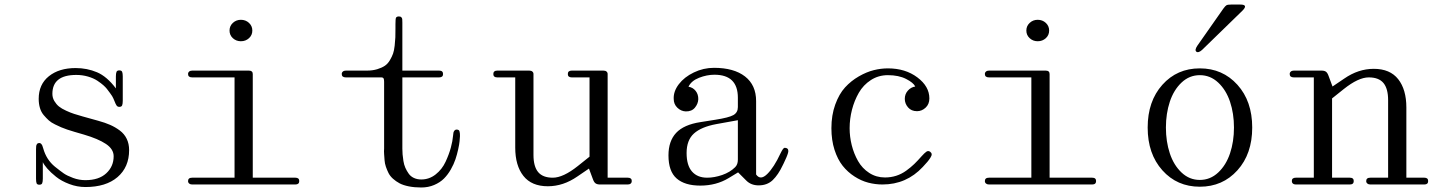

<svg xmlns="http://www.w3.org/2000/svg" viewBox="-20 -810 6337 843"><path d="M355 -19Q414.1 -19 446.5 -49.1Q479 -79.1 479 -124Q479 -155.3 445.1 -178Q411.1 -200.7 348.1 -219.2Q303.2 -231.9 274.9 -241.2Q258.3 -247.1 248.5 -251.2Q238.8 -255.4 221.7 -263.7Q204.6 -272 194.1 -281.5Q183.6 -291 172.1 -304.4Q160.6 -317.9 155.3 -336.2Q149.9 -354.5 149.9 -376Q149.9 -439.5 194.6 -475.3Q239.3 -511.2 312 -511.2Q362.3 -511.2 406 -492.7Q449.7 -474.1 488.8 -421.9V-474.1Q488.8 -487.8 491.5 -494.4Q494.1 -501 503.9 -501Q513.7 -501 516.4 -494.4Q519 -487.8 519 -474.1V-368.2Q519 -354.5 516.4 -347.7Q513.7 -340.8 503.9 -340.8Q496.1 -340.8 491.9 -346.7Q487.8 -352.5 482.7 -366Q477.5 -379.4 472.2 -388.2Q465.8 -398.4 449.2 -419.9Q443.4 -427.2 433.8 -435.8Q424.3 -444.3 407.5 -455.6Q390.6 -466.8 366.2 -473.9Q341.8 -481 314.9 -481Q210 -481 210 -397.9Q210 -380.9 218.5 -366.5Q227.1 -352.1 238.8 -342.5Q250.5 -333 270.3 -324Q290 -314.9 305.2 -310.1Q320.3 -305.2 342.8 -298.8L411.1 -279.8Q441.4 -271.5 463.6 -261.7Q485.8 -252 505.9 -237.1Q525.9 -222.2 536.4 -200.4Q546.9 -178.7 546.9 -150.9Q546.9 -76.2 496.1 -32.5Q445.3 11.2 355 11.2Q318.8 11.2 284.2 -2Q249.5 -15.1 226.1 -33.9Q202.6 -52.7 187.7 -69.8Q172.9 -86.9 168 -98.1V-25.9Q168 -12.2 165.3 -5.6Q162.6 1 152.8 1Q143.1 1 140.6 -5.4Q138.2 -11.7 138.2 -25.9V-154.8Q138.2 -164.1 138.9 -168.9Q139.6 -173.8 142.8 -178Q146 -182.1 152.8 -182.1Q157.2 -182.1 160.6 -178.5Q164.1 -174.8 165.8 -170.7Q167.5 -166.5 169.9 -158.2Q183.6 -108.9 221.2 -78.1Q245.6 -58.6 260 -48.6Q274.4 -38.6 300.8 -28.8Q327.1 -19 355 -19Z M805.7 -15.1Q805.7 -29.8 823.7 -29.8H1009.8V-470.2H823.7Q805.7 -470.2 805.7 -484.9Q805.7 -491.7 810.5 -495.8Q815.4 -500 823.7 -500H1072.8Q1089.8 -500 1089.8 -484.9V-29.8H1276.9Q1293.9 -29.8 1293.9 -15.1Q1293.9 0 1276.9 0H823.7Q815.4 0 810.5 -4.2Q805.7 -8.3 805.7 -15.1ZM1037.6 -723.1Q1058.6 -723.1 1073.2 -709.5Q1087.9 -695.8 1087.9 -675.8Q1087.9 -655.8 1073.2 -642.3Q1058.6 -628.9 1037.6 -628.9Q1017.1 -628.9 1002.4 -642.3Q987.8 -655.8 987.8 -675.8Q987.8 -695.8 1002.4 -709.5Q1017.1 -723.1 1037.6 -723.1Z M1746.6 -157.2Q1746.6 -144 1747.6 -132.1Q1748.5 -120.1 1751.2 -103.3Q1753.9 -86.4 1759.8 -73.2Q1765.6 -60.1 1774.2 -47.9Q1782.7 -35.6 1797.1 -28.8Q1811.5 -22 1829.6 -22Q1864.7 -22 1892.8 -44.2Q1920.9 -66.4 1936.3 -99.6Q1951.7 -132.8 1959.5 -161.9Q1967.3 -190.9 1969.2 -213.9Q1969.7 -222.7 1970.9 -227.8Q1972.2 -232.9 1975.6 -237.1Q1979 -241.2 1985.4 -241.2Q1990.7 -240.7 1993.9 -238.8Q1997.1 -236.8 1998 -231Q1999 -225.1 1999.3 -222.7Q1999.5 -220.2 1999.5 -211.9Q1999 -202.6 1997.8 -189.7Q1996.6 -176.8 1991.7 -154.3Q1986.8 -131.8 1979.7 -110.6Q1972.7 -89.4 1959.5 -66.2Q1946.3 -43 1929.2 -25.9Q1912.1 -8.8 1886.2 2.2Q1860.4 13.2 1829.6 13.2Q1799.8 13.2 1775.1 8.3Q1750.5 3.4 1734.4 -5.1Q1718.3 -13.7 1705.3 -25.4Q1692.4 -37.1 1685.8 -50.3Q1679.2 -63.5 1674.3 -77.9Q1669.4 -92.3 1668.5 -106.2Q1667.5 -120.1 1666.5 -133.3Q1665.5 -146.5 1666.5 -157.2Q1666.5 -164.1 1666.5 -167V-451.2Q1666.5 -461.4 1664.1 -465.8Q1661.6 -470.2 1653.3 -470.2H1498.5Q1480.5 -470.2 1480.5 -484.9Q1480.5 -491.7 1485.4 -495.8Q1490.2 -500 1498.5 -500H1590.3Q1616.2 -500 1636.2 -506.1Q1656.2 -512.2 1669.4 -521Q1682.6 -529.8 1691.9 -545.7Q1701.2 -561.5 1705.8 -574.7Q1710.4 -587.9 1712.9 -609.9Q1715.3 -631.8 1715.8 -646Q1716.3 -660.2 1716.3 -684.1V-704.1Q1716.3 -728 1718.8 -732.4Q1722.2 -737.8 1731.4 -737.8Q1738.8 -737.8 1742.2 -734.1Q1745.6 -730.5 1746.1 -726.1Q1746.6 -721.7 1746.6 -710.4Q1746.6 -706.1 1746.6 -704.1V-500H1908.2Q1925.3 -500 1925.3 -484.9Q1925.3 -470.2 1908.2 -470.2H1746.6Z M2163.1 -470.2Q2146 -470.2 2146 -484.9Q2146 -500 2163.1 -500H2304.2Q2312.5 -500 2317.4 -495.8Q2322.3 -491.7 2322.3 -484.9V-129.9Q2322.3 -79.1 2342.8 -54.4Q2363.3 -29.8 2407.2 -29.8Q2452.6 -29.8 2517.1 -81.1L2568.4 -122.1V-470.2H2490.2Q2473.1 -470.2 2473.1 -484.9Q2473.1 -500 2490.2 -500H2629.9Q2638.2 -500 2643.1 -495.8Q2647.9 -491.7 2647.9 -484.9V-29.8H2736.3Q2753.9 -29.8 2753.9 -15.1Q2753.9 -8.3 2749.3 -4.2Q2744.6 0 2736.3 0H2614.3Q2602.1 0 2595 -4.9Q2587.9 -9.8 2583 -23.9L2565.9 -69.8L2515.1 -35.2Q2453.1 7.8 2385.3 7.8Q2314 7.8 2278.1 -37.6Q2242.2 -83 2242.2 -162.1V-470.2Z M3114.7 -512.2Q3202.1 -512.2 3251 -474.4Q3299.8 -436.5 3299.8 -366.2V-43.9Q3318.8 -16.6 3348.6 -45.9Q3378.4 -75.2 3406.7 -136.2Q3413.1 -149.4 3417.5 -155.3Q3421.9 -161.1 3425 -161.1Q3428.2 -161.1 3431.6 -160.2Q3438.5 -158.2 3440.4 -152.6Q3442.4 -147 3439.9 -138.4Q3437.5 -129.9 3432.6 -118.4Q3427.7 -106.9 3420.9 -92.8Q3418.5 -87.4 3417 -85Q3397 -42.5 3372.8 -19.3Q3348.6 3.9 3311 3.9Q3277.8 3.9 3256.8 -17.1L3220.7 -53.2L3178.7 -27.8Q3124.5 4.9 3054.7 4.9Q2986.8 4.9 2950.9 -26.4Q2915 -57.6 2915 -127.9Q2915 -190.4 2948.7 -226.6Q2982.4 -262.7 3055.7 -273.9L3120.6 -284.2Q3180.2 -293.5 3200 -304.7Q3219.7 -315.9 3219.7 -339.8V-380.9Q3219.7 -481.9 3116.7 -481.9Q3083.5 -481.9 3049.3 -468.5Q3015.1 -455.1 3002.9 -429.2Q3022 -426.3 3034.2 -411.1Q3046.4 -396 3045.9 -374Q3044.9 -354 3031 -337.2Q3017.1 -320.3 2990.7 -320.8Q2969.7 -321.8 2953.9 -337.2Q2938 -352.5 2938 -376Q2936.5 -408.7 2960.4 -440.2Q2984.4 -471.7 3026.4 -491.9Q3068.4 -512.2 3114.7 -512.2ZM2994.6 -138.2Q2994.6 -84 3018.3 -56.9Q3042 -29.8 3085 -29.8Q3116.2 -29.8 3150.9 -41.7Q3185.5 -53.7 3208 -76.2Q3219.7 -87.9 3219.7 -108.9V-282.2L3125 -265.1Q3059.1 -252.9 3026.9 -223.9Q2994.6 -194.8 2994.6 -138.2Z M4060.5 -377.9Q4060.5 -430.7 4007.8 -470.2Q3955.1 -509.8 3878.4 -509.8Q3848.1 -509.8 3816.4 -502Q3784.7 -494.1 3750.7 -474.6Q3716.8 -455.1 3690.4 -426.3Q3664.1 -397.5 3647.2 -350.8Q3630.4 -304.2 3630.4 -247.1Q3630.4 -194.8 3644 -152.3Q3657.7 -109.9 3679.9 -82Q3702.1 -54.2 3731.7 -35.2Q3761.2 -16.1 3792 -8.1Q3822.8 0 3854.5 0Q3960 0 4031.7 -77.1Q4044.9 -91.3 4051.8 -99.4Q4058.6 -107.4 4064.9 -117.2Q4071.3 -127 4070.6 -133.3Q4069.8 -139.6 4063.5 -144Q4055.2 -149.4 4047.4 -144Q4039.6 -138.7 4026.4 -124Q4008.8 -104 3993.9 -89.6Q3979 -75.2 3958.7 -60.5Q3938.5 -45.9 3915 -38.3Q3891.6 -30.8 3865.7 -30.8Q3827.1 -30.8 3796.4 -50.8Q3765.6 -70.8 3747.3 -103Q3729 -135.3 3719.7 -172.4Q3710.4 -209.5 3710.4 -247.1Q3710.4 -288.1 3720.7 -328.1Q3731 -368.2 3750.7 -402.6Q3770.5 -437 3803.7 -458.5Q3836.9 -480 3878.4 -480Q3925.8 -480 3958.3 -463.4Q3990.7 -446.8 3998.5 -430.2Q3979.5 -427.2 3966.1 -412.1Q3952.6 -397 3952.6 -376Q3952.6 -355 3967 -338.4Q3981.4 -321.8 4006.3 -321.8Q4027.3 -321.8 4043.9 -337.2Q4060.5 -352.5 4060.5 -377.9Z M4304.2 -15.1Q4304.2 -29.8 4322.3 -29.8H4508.3V-470.2H4322.3Q4304.2 -470.2 4304.2 -484.9Q4304.2 -491.7 4309.1 -495.8Q4314 -500 4322.3 -500H4571.3Q4588.4 -500 4588.4 -484.9V-29.8H4775.4Q4792.5 -29.8 4792.5 -15.1Q4792.5 0 4775.4 0H4322.3Q4314 0 4309.1 -4.2Q4304.2 -8.3 4304.2 -15.1ZM4536.1 -723.1Q4557.1 -723.1 4571.8 -709.5Q4586.4 -695.8 4586.4 -675.8Q4586.4 -655.8 4571.8 -642.3Q4557.1 -628.9 4536.1 -628.9Q4515.6 -628.9 4501 -642.3Q4486.3 -655.8 4486.3 -675.8Q4486.3 -695.8 4501 -709.5Q4515.6 -723.1 4536.1 -723.1Z M5413.1 -62.3Q5348.1 9.8 5248 9.8Q5147.9 9.8 5083.5 -62.3Q5019 -134.3 5019 -250Q5019 -365.7 5083.5 -437.7Q5147.9 -509.8 5248 -509.8Q5348.1 -509.8 5413.1 -437.7Q5478 -365.7 5478 -250Q5478 -134.3 5413.1 -62.3ZM5116.2 -363.3Q5099.1 -311.5 5099.1 -250Q5099.1 -188.5 5116.2 -136.7Q5133.3 -85 5167.7 -52.5Q5202.1 -20 5248 -20Q5293.9 -20 5328.6 -52.5Q5363.3 -85 5380.6 -136.7Q5397.9 -188.5 5397.9 -250Q5397.9 -311.5 5380.6 -363.3Q5363.3 -415 5328.6 -447.5Q5293.9 -480 5248 -480Q5202.1 -480 5167.7 -447.5Q5133.3 -415 5116.2 -363.3ZM5232.9 -583Q5241.2 -576.2 5257.8 -590.8L5435.1 -763.2Q5461.9 -790 5425.8 -790H5385.7Q5370.6 -790 5365.2 -787.1Q5359.9 -784.2 5351.1 -772L5236.8 -608.9Q5224.1 -589.8 5232.9 -583Z M5748.5 -29.8V-470.2H5660.6Q5642.6 -470.2 5642.6 -484.9Q5642.6 -491.7 5647.5 -495.8Q5652.3 -500 5660.6 -500H5782.7Q5794.9 -500 5801.8 -495.1Q5808.6 -490.2 5813.5 -476.1L5830.6 -430.2L5881.8 -464.8Q5943.8 -507.8 6011.7 -507.8Q6083 -507.8 6118.9 -462.4Q6154.8 -417 6154.8 -337.9V-29.8H6233.9Q6250.5 -29.8 6250.5 -15.1Q6250.5 0 6233.9 0H5996.6Q5988.3 0 5983.4 -4.2Q5978.5 -8.3 5978.5 -15.1Q5978.5 -29.8 5996.6 -29.8H6074.7V-370.1Q6074.7 -420.9 6054.2 -445.6Q6033.7 -470.2 5989.7 -470.2Q5944.3 -470.2 5879.9 -418.9L5828.6 -377.9V-29.8H5906.7Q5923.8 -29.8 5923.8 -15.1Q5923.8 0 5906.7 0H5669.4Q5661.1 0 5656.5 -4.2Q5651.9 -8.3 5651.9 -15.1Q5651.9 -29.8 5669.4 -29.8Z"/></svg>

Font: Director Light
Style: Regular
Weight: 100
Designer: Ange Degheest & May Jolivet & Justine Herbel
Foundry: Velvetyne Type Foundry
Version: Version 1.000;FEAKit 1.0